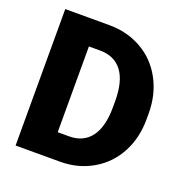

<svg xmlns="http://www.w3.org/2000/svg" viewBox="-128 -826 901 940"><g transform="rotate(20 323.0 -355.5)"><path d="M53.7 0V-710.9H282.7Q377 -710.9 452.1 -668.2Q527.3 -625.5 569.6 -547.6Q611.8 -469.7 612.3 -373V-340.3Q612.3 -242.7 571 -165.3Q529.8 -87.9 454.8 -44.2Q379.9 -0.5 287.6 0ZM225.1 -578.6V-131.8H284.7Q358.4 -131.8 397.9 -184.3Q437.5 -236.8 437.5 -340.3V-371.1Q437.5 -474.1 397.9 -526.4Q358.4 -578.6 282.7 -578.6Z"/></g></svg>

Font: Vazir Black UI
Style: Black-UI
Weight: 900
Designer: Saber Rastikerdar
Foundry: Saber Rastikerdar
Version: Version 30.1.0